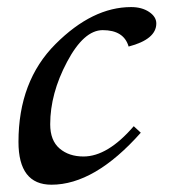

<svg xmlns="http://www.w3.org/2000/svg" viewBox="-20 -502 470 532"><path d="M122.6 9.8Q31.2 9.8 31.2 -108.9Q31.2 -277.3 133.8 -379.9Q236.3 -482.4 343.3 -482.4Q373 -482.4 393.1 -469Q413.1 -455.6 413.1 -437Q413.1 -393.1 336.4 -373Q323.2 -418.5 264.6 -418.5Q212.4 -418.5 165.8 -330.6Q119.1 -242.7 119.1 -157.7Q119.1 -112.8 145 -90.6Q170.9 -68.4 211.4 -68.4Q278.3 -68.4 350.6 -152.3L370.1 -134.3Q242.2 9.8 122.6 9.8Z"/></svg>

Font: Kelvinch
Style: Italic
Weight: 400
Italic angle: -10°
Designer: Paul James Miller
Foundry: High-Logic / Made with FontCreator
Version: Version 3.40;July 22, 2017;FontCreator 11.0.0.2388 64-bit